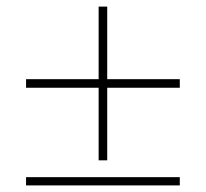

<svg xmlns="http://www.w3.org/2000/svg" viewBox="-20 -573 624 582"><path d="M279 -87V-307H59V-333H279V-553H305V-333H525V-307H305V-87ZM59 -36H525V-11H59Z"/></svg>

Font: Murecho ExtraLight
Style: Regular
Weight: 200
Designer: Neil Summerour
Foundry: Positype
Version: Version 1.010; ttfautohint (v1.8.3)